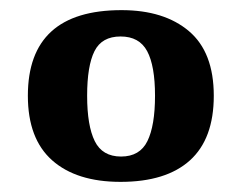

<svg xmlns="http://www.w3.org/2000/svg" viewBox="-20 -739 477 379"><path d="M218 -380Q131 -380 83 -422.5Q35 -465 35 -550Q35 -719 220 -719Q304 -719 353 -677.5Q402 -636 402 -550Q402 -465 355 -422.5Q308 -380 218 -380ZM219 -430Q256 -430 271 -460.5Q286 -491 286 -550Q286 -609 270.5 -638Q255 -667 218 -667Q181 -667 166.5 -638Q152 -609 152 -550Q152 -491 167 -460.5Q182 -430 219 -430Z"/></svg>

Font: Noto Serif Tibetan
Style: Bold
Weight: 700
Designer: Monotype Design Team
Foundry: Monotype Imaging Inc.
Version: Version 2.103; ttfautohint (v1.8.4.7-5d5b)